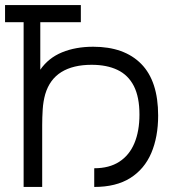

<svg xmlns="http://www.w3.org/2000/svg" viewBox="-20 -740 686 760"><path d="M73.5 0V-652H0V-720H300V-652H139.5V-464Q171.5 -510.5 225.5 -532.8Q279.5 -555 349 -555Q472 -555 539 -487Q606 -419 606 -282.5Q606 -198 578.8 -134.2Q551.5 -70.5 495.5 -35.2Q439.5 0 353 0V-74Q412.5 -74 452.2 -99.8Q492 -125.5 512 -173.2Q532 -221 532 -286.5Q532 -356 509.8 -399.5Q487.5 -443 445.2 -463.2Q403 -483.5 342.5 -483.5Q269.5 -483.5 223 -454.8Q176.5 -426 159 -367Q151 -338.5 149 -306.5Q147 -274.5 147 -245V0Z"/></svg>

Font: Cns Manrope
Style: Regular
Weight: 400
Designer: Mikhail Sharanda
Foundry: Mikhail Sharanda
Version: Version 4.504